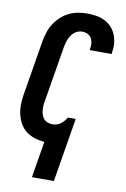

<svg xmlns="http://www.w3.org/2000/svg" viewBox="-103 -802 705 1077"><g transform="rotate(10 250.0 -264.0)"><path d="M158 215 192 8Q164 6 137 -2.5Q110 -11 88 -27.5Q66 -44 52.5 -68Q39 -92 32.5 -119Q26 -146 26.5 -175Q27 -204 32 -234L84 -548Q89 -574 97 -599Q105 -624 120 -647.5Q135 -671 155.5 -690Q176 -709 200.5 -721Q225 -733 251.5 -738Q278 -743 303 -743Q330 -743 355.5 -739Q381 -735 403.5 -724Q426 -713 443 -695Q460 -677 469.5 -654Q479 -631 481.5 -605Q484 -579 479 -553L478 -543H354V-548Q357 -564 356 -580.5Q355 -597 347.5 -610.5Q340 -624 325.5 -631Q311 -638 294 -638Q282 -638 270 -633.5Q258 -629 248.5 -620.5Q239 -612 231.5 -601Q224 -590 219.5 -578.5Q215 -567 212 -555Q209 -543 207 -531L155 -217Q152 -203 151.5 -189Q151 -175 152.5 -162Q154 -149 158.5 -136.5Q163 -124 171.5 -115Q180 -106 193 -101.5Q206 -97 220 -97Q232 -97 243.5 -100.5Q255 -104 265 -111Q275 -118 283.5 -128Q292 -138 298 -149H343L283 215Z"/></g></svg>

Font: Iosevka Extrabold
Style: Italic
Weight: 800
Italic angle: -9°
Monospace: yes
Designer: Belleve Invis
Foundry: Belleve Invis
Version: Version 32.5.0; ttfautohint (v1.8.4)